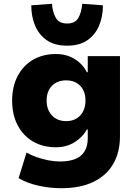

<svg xmlns="http://www.w3.org/2000/svg" viewBox="-20 -802 720 1013"><path d="M303 191Q242 191 182 177.5Q122 164 78 138L120 3Q144 17 174.5 27.5Q205 38 236.5 44Q268 50 295 50Q371 50 407 19Q443 -12 443 -73V-119H438Q417 -79 374 -52Q331 -25 275 -25Q206 -25 154 -55.5Q102 -86 73 -141.5Q44 -197 44 -271Q44 -345 73 -400.5Q102 -456 154 -486.5Q206 -517 275 -517Q331 -517 374 -490.5Q417 -464 438 -421H443V-506H613V-83Q613 2 577 63.5Q541 125 472 158Q403 191 303 191ZM329 -163Q376 -163 403.5 -193Q431 -223 431 -272Q431 -320 403.5 -349Q376 -378 329 -378Q282 -378 254 -349Q226 -320 226 -272Q226 -223 254 -193Q282 -163 329 -163ZM334 -561Q269 -561 227.5 -589.5Q186 -618 165.5 -666Q145 -714 145 -774L254 -782Q258 -736 275 -707Q292 -678 334 -678Q376 -678 393 -707Q410 -736 414 -782L523 -774Q523 -714 502.5 -666Q482 -618 440.5 -589.5Q399 -561 334 -561Z"/></svg>

Font: Nunito Sans 7pt Black
Style: Regular
Weight: 900
Designer: Vernon Adams
Foundry: Vernon Adams
Version: Version 3.101;gftools[0.9.27]